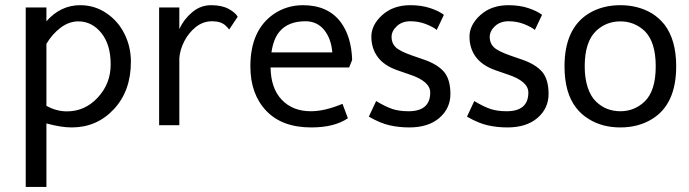

<svg xmlns="http://www.w3.org/2000/svg" viewBox="-20 -487 2681 747"><path d="M160.6 -75.2Q199.7 -53.7 240.2 -53.7Q309.6 -53.7 358.9 -106Q410.6 -160.2 410.6 -236.6Q410.6 -313 374.5 -358.4Q337.9 -403.8 284.7 -403.8Q248.5 -403.8 215.8 -379.2Q183.1 -354.5 160.6 -316.4ZM292 -466.8Q348.6 -466.8 394.5 -435.5Q440.4 -404.3 464.8 -354.2Q489.3 -304.2 489.3 -247.1Q489.3 -133.3 423.1 -62.3Q356.9 8.8 258.8 8.8Q217.8 8.8 160.6 -6.8V240.2H80.1V-458H160.6V-404.3Q215.8 -466.8 292 -466.8Z M599.1 0V-458H677.7V-374Q695.3 -412.1 727.8 -439.5Q760.3 -466.8 801.5 -466.8Q842.8 -466.8 869.4 -452.4Q896 -438 904.8 -421.9L871.6 -372.1Q864.7 -380.9 858.4 -386.7Q840.3 -404.3 805.2 -404.3Q770 -404.3 741.7 -381.8Q713.4 -358.9 696.8 -326.2Q680.2 -293.5 677.7 -260.7V0Z M1168.5 -404.3Q1100.6 -404.3 1066.9 -363.3Q1043.5 -335 1036.1 -283.2H1272.9Q1268.6 -336.4 1241.2 -370.6Q1213.4 -404.3 1168.5 -404.3ZM1333.5 -26.9Q1280.8 8.8 1190.9 8.8Q1077.1 8.8 1015.6 -56.2Q954.1 -121.1 954.1 -229Q954.1 -369.6 1045.4 -432.6Q1096.2 -466.8 1158.7 -466.8Q1255.4 -466.8 1305.2 -401.4Q1347.2 -345.2 1350.1 -253.9L1338.4 -224.6H1032.7Q1033.7 -143.6 1076.2 -98.9Q1118.7 -54.2 1189.5 -54.2Q1243.2 -54.2 1312.5 -83Z M1569.3 -54.2Q1653.8 -54.2 1653.8 -127Q1653.8 -170.9 1573.2 -197.3L1525.4 -213.9Q1474.1 -231.9 1449.5 -265.4Q1424.8 -298.8 1424.8 -344.5Q1424.8 -390.1 1467.3 -428.5Q1509.8 -466.8 1576.2 -466.8Q1620.1 -466.8 1654.3 -455.3Q1688.5 -443.8 1707 -429.2L1679.2 -370.6Q1664.1 -382.8 1636.2 -393.6Q1608.4 -404.3 1576.4 -404.3Q1544.4 -404.3 1523.9 -385.3Q1503.4 -366.2 1503.4 -342.8Q1503.4 -319.3 1519 -303.7Q1534.7 -288.1 1582 -271.5L1629.9 -254.9Q1682.1 -236.8 1707.5 -207.5Q1732.4 -177.7 1732.4 -121.6Q1732.4 -65.4 1689.5 -28.3Q1646.5 8.8 1572.3 8.8Q1532.7 8.8 1496.3 0.7Q1460 -7.3 1415 -33.2L1443.4 -93.8Q1481 -71.3 1507.3 -62.7Q1533.7 -54.2 1569.3 -54.2Z M1951.2 -54.2Q2035.6 -54.2 2035.6 -127Q2035.6 -170.9 1955.1 -197.3L1907.2 -213.9Q1856 -231.9 1831.3 -265.4Q1806.6 -298.8 1806.6 -344.5Q1806.6 -390.1 1849.1 -428.5Q1891.6 -466.8 1958 -466.8Q2002 -466.8 2036.1 -455.3Q2070.3 -443.8 2088.9 -429.2L2061 -370.6Q2045.9 -382.8 2018.1 -393.6Q1990.2 -404.3 1958.3 -404.3Q1926.3 -404.3 1905.8 -385.3Q1885.3 -366.2 1885.3 -342.8Q1885.3 -319.3 1900.9 -303.7Q1916.5 -288.1 1963.9 -271.5L2011.7 -254.9Q2064 -236.8 2089.4 -207.5Q2114.3 -177.7 2114.3 -121.6Q2114.3 -65.4 2071.3 -28.3Q2028.3 8.8 1954.1 8.8Q1914.6 8.8 1878.2 0.7Q1841.8 -7.3 1796.9 -33.2L1825.2 -93.8Q1862.8 -71.3 1889.2 -62.7Q1915.5 -54.2 1951.2 -54.2Z M2254.9 -229Q2254.9 -181.6 2266.8 -146.2Q2278.8 -110.8 2299.1 -91.6Q2319.3 -72.3 2343 -63.2Q2366.7 -54.2 2393.6 -54.2Q2448.2 -54.2 2487.8 -91.8Q2531.2 -133.3 2531.2 -229Q2531.2 -324.2 2487.8 -366.7Q2447.8 -403.8 2393.6 -403.8Q2338.4 -403.8 2299.3 -366.7Q2254.9 -324.2 2254.9 -229ZM2176.3 -229Q2176.3 -377 2271.5 -435.1Q2324.2 -466.8 2393.6 -466.8Q2462.4 -466.8 2516.1 -435.1Q2544.4 -417.5 2565.4 -391.1Q2610.8 -331.5 2610.8 -229Q2610.8 -80.6 2516.1 -23.4Q2463.4 8.8 2393.6 8.8Q2323.2 8.8 2271.5 -23.4Q2242.7 -40.5 2221.7 -67.4Q2176.3 -125.5 2176.3 -229Z"/></svg>

Font: Molengo
Style: Regular
Weight: 400
Designer: moyogo
Foundry: moyogo
Version: Version 0.11; ttfautohint (v0.8) -G 32 -r 16 -x